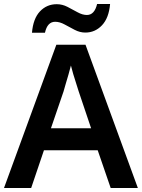

<svg xmlns="http://www.w3.org/2000/svg" viewBox="-20 -941 711 961"><path d="M534 0 469 -189H200L136 0H0L262 -717H408L670 0ZM374 -483Q370 -497 362 -521Q354 -545 346.5 -570.5Q339 -596 335 -613Q330 -593 322.5 -567Q315 -541 308 -518Q301 -495 298 -483L235 -299H436ZM140 -777Q146 -848 180 -884Q214 -920 264 -920Q292 -920 318 -906.5Q344 -893 368.5 -879.5Q393 -866 415 -866Q453 -866 466 -921H531Q525 -851 490.5 -814.5Q456 -778 407 -778Q380 -778 354 -791.5Q328 -805 303.5 -818.5Q279 -832 256 -832Q217 -832 205 -777Z"/></svg>

Font: Noto Sans Kannada SemiBold
Style: Regular
Weight: 600
Designer: Jelle Bosma - Monotype Design Team
Foundry: Monotype Imaging Inc.
Version: Version 2.005; ttfautohint (v1.8.4.7-5d5b)